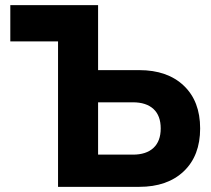

<svg xmlns="http://www.w3.org/2000/svg" viewBox="-20 -725 818 745"><path d="M319.1 0V-125H495.8Q547.4 -125 575.5 -151.1Q603.6 -177.3 603.6 -226.6Q603.6 -276.2 575.5 -302.1Q547.4 -328 495.8 -328H319.1V-452.9H520.3Q629.5 -452.9 693.1 -392.6Q756.6 -332.4 756.6 -226.6Q756.6 -120.8 693.1 -60.4Q629.5 0 520.3 0ZM205.2 0V-705H360.6V0ZM20 -564.3V-705H358.6V-564.3Z"/></svg>

Font: TikTok Sans Light
Style: Regular
Weight: 300
Version: Version 4.000